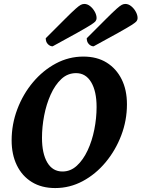

<svg xmlns="http://www.w3.org/2000/svg" viewBox="-20 -942 718 974"><path d="M260 12Q191 12 141.5 -18.5Q92 -49 65.5 -103.5Q39 -158 39 -230Q39 -312 68 -388.5Q97 -465 147.5 -525Q198 -585 263.5 -620Q329 -655 403 -655Q472 -655 521 -624.5Q570 -594 597 -540Q624 -486 624 -413Q624 -331 595 -255Q566 -179 515.5 -118.5Q465 -58 399.5 -23Q334 12 260 12ZM297 -72Q338 -72 370 -101.5Q402 -131 424.5 -179Q447 -227 458.5 -285Q470 -343 470 -399Q470 -479 442.5 -525Q415 -571 366 -571Q323 -571 291 -541Q259 -511 237 -462Q215 -413 204 -355.5Q193 -298 193 -243Q193 -163 220 -117.5Q247 -72 297 -72ZM247 -707Q234 -707 223 -718Q212 -729 212 -748Q274 -810 309.5 -845.5Q345 -881 363 -897Q381 -913 390 -917.5Q399 -922 408 -922Q423 -922 437 -911Q451 -900 460.5 -883Q470 -866 470 -850Q470 -842 465 -835Q460 -828 439.5 -815Q419 -802 373.5 -776.5Q328 -751 247 -707ZM455 -707Q442 -707 431 -718Q420 -729 420 -748Q482 -810 517.5 -845.5Q553 -881 571 -897Q589 -913 598 -917.5Q607 -922 616 -922Q631 -922 645 -911Q659 -900 668.5 -883Q678 -866 678 -850Q678 -842 673 -835Q668 -828 647.5 -815Q627 -802 581.5 -776.5Q536 -751 455 -707Z"/></svg>

Font: Petrona ExtraBold
Style: Italic
Weight: 800
Italic angle: -9°
Designer: Ringo R. Seeber
Foundry: Ringo R. Seeber
Version: Version 2.001; ttfautohint (v1.8.3)